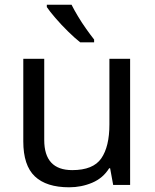

<svg xmlns="http://www.w3.org/2000/svg" viewBox="-20 -786 658 816"><path d="M533 -536V0H461L448 -71H444Q418 -29 372 -9.5Q326 10 274 10Q177 10 128 -36.5Q79 -83 79 -185V-536H168V-191Q168 -63 287 -63Q376 -63 410.5 -113Q445 -163 445 -257V-536ZM284 -766Q295 -744 311.5 -716.5Q328 -689 346.5 -663Q365 -637 380 -618V-606H321Q298 -624 269 -652.5Q240 -681 215.5 -709.5Q191 -738 179 -756V-766Z"/></svg>

Font: Noto Sans Cypro Minoan
Style: Regular
Weight: 400
Designer: David Williams
Foundry: David Williams
Version: Version 1.503; ttfautohint (v1.8.4.7-5d5b)